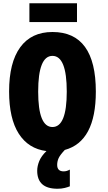

<svg xmlns="http://www.w3.org/2000/svg" viewBox="-20 -922 662 1182"><path d="M161 -902V-786H454V-902ZM334 240Q359 240 378.5 235Q398 230 410 225V122Q391 133 372 133Q332 133 332 93Q332 72 340.5 52.5Q349 33 379 1Q570 -51 570 -358Q570 -725 303 -725Q173 -725 104.5 -631Q36 -537 36 -359Q36 -192 95.5 -99Q155 -6 266 8Q234 39 221.5 70Q209 101 209 129Q209 240 334 240ZM303 -578Q391 -578 391 -358Q391 -140 303 -140Q215 -140 215 -358Q215 -578 303 -578Z"/></svg>

Font: Noto Sans Display Condensed Black
Style: Regular
Weight: 900
Width: 3
Designer: Monotype Design team
Foundry: Monotype Imaging Inc.
Version: 1.000